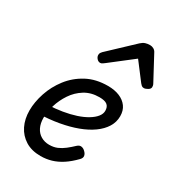

<svg xmlns="http://www.w3.org/2000/svg" viewBox="-203 -957 994 1093"><g transform="rotate(30 294.5 -410.5)"><path d="M234 19Q175 19 134 -6.5Q93 -32 71.5 -75.5Q50 -119 50 -175Q50 -230 70 -290.5Q90 -351 130 -403Q170 -455 229.5 -487Q289 -519 368 -519Q412 -519 444.5 -505.5Q477 -492 495.5 -466.5Q514 -441 514 -404Q514 -365 493.5 -332Q473 -299 436 -272.5Q399 -246 348 -227Q297 -208 235 -197Q173 -186 102 -184L122 -254Q172 -256 217.5 -263.5Q263 -271 301 -283.5Q339 -296 367 -313Q395 -330 410 -349Q425 -368 425 -388Q425 -414 409.5 -426.5Q394 -439 358 -439Q303 -439 262 -413.5Q221 -388 194 -347.5Q167 -307 153.5 -262Q140 -217 140 -178Q140 -142 153 -115.5Q166 -89 190 -75Q214 -61 244 -61Q274 -61 297 -71Q320 -81 341 -97.5Q362 -114 383 -134Q396 -146 409.5 -144Q423 -142 434 -131Q447 -119 449 -105.5Q451 -92 438 -79Q404 -44 371 -22.5Q338 -1 304 9Q270 19 234 19ZM263 -610Q250 -610 240.5 -621Q231 -632 231 -644Q231 -653 235 -659Q239 -665 243 -669L401 -818Q415 -831 429 -835.5Q443 -840 459 -840Q472 -840 483.5 -833.5Q495 -827 501 -814L583 -661Q587 -654 588 -649Q589 -644 589 -639Q589 -627 574.5 -618.5Q560 -610 550 -610Q540 -610 534.5 -615Q529 -620 524 -626L438 -739L291 -625Q285 -621 278 -615.5Q271 -610 263 -610Z"/></g></svg>

Font: Playwrite DK Loopet
Style: Regular
Weight: 400
Designer: Veronika Burian, José Scaglione
Foundry: TypeTogether
Version: Version 1.002